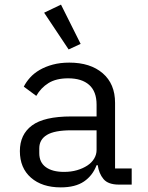

<svg xmlns="http://www.w3.org/2000/svg" viewBox="-20 -799 640 831"><path d="M495 0Q448 0 428 -24Q408 -48 403 -84H398Q381 -39 343.5 -13.5Q306 12 243 12Q162 12 114 -30Q66 -72 66 -145Q66 -217 118.5 -256Q171 -295 288 -295H398V-346Q398 -403 366 -431.5Q334 -460 275 -460Q223 -460 190 -439.5Q157 -419 137 -384L83 -424Q93 -444 110 -463Q127 -482 152 -496.5Q177 -511 209 -519.5Q241 -528 280 -528Q371 -528 424.5 -482Q478 -436 478 -354V-70H550V0ZM257 -55Q288 -55 313.5 -62.5Q339 -70 358 -82.5Q377 -95 387.5 -112.5Q398 -130 398 -150V-235H288Q216 -235 183 -215Q150 -195 150 -157V-136Q150 -96 178.5 -75.5Q207 -55 257 -55ZM171 -744 244 -779 329 -609 277 -585Z"/></svg>

Font: IBM Plex Mono
Style: Regular
Weight: 400
Monospace: yes
Designer: Mike Abbink, Paul van der Laan, Pieter van Rosmalen
Foundry: Bold Monday
Version: Version 2.3